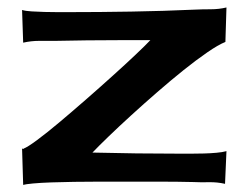

<svg xmlns="http://www.w3.org/2000/svg" viewBox="-20 -491 650 522"><path d="M592.8 -377Q573.2 -369.1 543.5 -348.6Q513.7 -328.1 479 -300.3Q444.3 -272.5 407.2 -240.2Q370.1 -208 336.4 -177.2Q302.7 -146.5 274.9 -119.6Q247.1 -92.8 231.4 -76.2Q351.6 -73.2 470.7 -73.2Q482.4 -73.2 499.5 -73.2Q516.6 -73.2 534.7 -73.7Q552.7 -74.2 568.8 -75.7Q585 -77.1 595.7 -80.1L591.8 8.8Q570.3 3.9 548.3 4.4Q526.4 4.9 503.9 3.9Q460.9 2.9 418.9 2.9Q377 2.9 335 2.9Q324.2 2.9 299.8 2.9Q275.4 2.9 245.1 2.9Q214.8 2.9 181.6 3.4Q148.4 3.9 119.6 4.9Q90.8 5.9 69.8 7.8Q48.8 9.8 43 11.7L40 -86.9L45.9 -85.9L43.9 -86.9Q54.7 -90.8 81.1 -110.4Q107.4 -129.9 141.1 -158.2Q174.8 -186.5 213.4 -220.2Q252 -253.9 286.6 -285.2Q321.3 -316.4 348.6 -342.3Q376 -368.2 388.7 -381.8H300.8Q257.8 -381.8 215.8 -381.3Q173.8 -380.9 131.8 -379.9Q109.4 -379.9 86.9 -379.9Q64.5 -379.9 43 -375L40 -463.9Q49.8 -460.9 66.4 -460Q83 -459 101.1 -458.5Q119.1 -458 136.2 -458Q153.3 -458 164.1 -458Q251 -458 336.9 -459.5Q422.9 -460.9 508.8 -464.8Q530.3 -465.8 552.7 -465.8Q575.2 -465.8 595.7 -470.7Z"/></svg>

Font: Cherry Cream Soda
Style: Regular
Weight: 400
Designer: Font Diner, Inc
Foundry: Font Diner, Inc
Version: Version 1.001